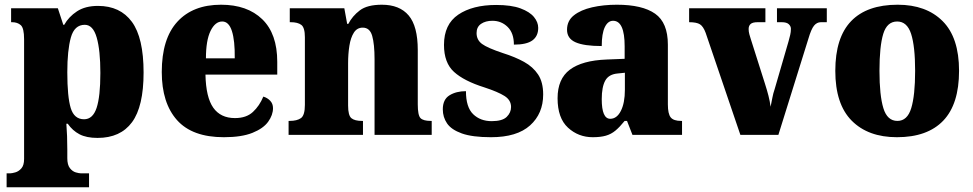

<svg xmlns="http://www.w3.org/2000/svg" viewBox="-20 -571 4120 813"><path d="M8 222V163H23Q30 163 44.5 159Q59 155 70.5 142Q82 129 82 102V-405Q82 -452 68 -464.5Q54 -477 31 -477H27V-536H225L248 -466H252Q271 -500 306 -523Q341 -546 395 -546Q489 -546 538.5 -478.5Q588 -411 588 -264Q588 -120 539 -53.5Q490 13 393 13Q346 13 316.5 -2.5Q287 -18 267 -47H261Q263 -22 264 5.5Q265 33 265 63V99Q265 127 276 141Q287 155 301 159Q315 163 323 163H357V222ZM336 -66Q373 -66 389 -114Q405 -162 405 -262Q405 -358 389.5 -412Q374 -466 339 -466Q295 -466 280 -412Q265 -358 265 -265Q265 -161 279.5 -113.5Q294 -66 336 -66Z M928 10Q794 10 729.5 -62.5Q665 -135 665 -266Q665 -407 731 -479Q797 -551 916 -551Q1027 -551 1090.5 -489.5Q1154 -428 1154 -309V-255H850Q852 -159 883 -115Q914 -71 975 -71Q1023 -71 1051 -97Q1079 -123 1095 -162Q1112 -157 1124 -144.5Q1136 -132 1136 -113Q1136 -84 1115.5 -55.5Q1095 -27 1049 -8.5Q1003 10 928 10ZM974 -324Q975 -399 962 -439.5Q949 -480 921 -480Q891 -480 871.5 -440Q852 -400 852 -324Z M1202 0V-59H1206Q1238 -59 1254.5 -71Q1271 -83 1271 -127V-413Q1271 -454 1256 -465.5Q1241 -477 1211 -477H1207V-536H1438L1450 -470H1455Q1472 -503 1503.5 -527Q1535 -551 1597 -551Q1672 -551 1710.5 -505.5Q1749 -460 1749 -359V-129Q1749 -83 1760.5 -71Q1772 -59 1804 -59H1808V0H1566V-320Q1566 -384 1556 -419Q1546 -454 1516 -454Q1492 -454 1478.5 -433Q1465 -412 1459.5 -377.5Q1454 -343 1454 -303V-124Q1454 -82 1468 -70.5Q1482 -59 1513 -59H1517V0Z M2059 10Q1980 10 1935.5 -6Q1891 -22 1873 -48.5Q1855 -75 1855 -108Q1855 -150 1883.5 -167.5Q1912 -185 1953 -185Q1953 -117 1983.5 -87.5Q2014 -58 2062 -58Q2107 -58 2125.5 -76Q2144 -94 2144 -118Q2144 -147 2116.5 -164.5Q2089 -182 2031 -201Q1945 -228 1902.5 -266.5Q1860 -305 1860 -381Q1860 -468 1920.5 -509Q1981 -550 2081 -550Q2145 -550 2184 -535.5Q2223 -521 2241 -499Q2259 -477 2259 -453Q2259 -418 2234.5 -400Q2210 -382 2156 -382Q2156 -431 2129.5 -457Q2103 -483 2065 -483Q2036 -483 2017 -470Q1998 -457 1998 -431Q1998 -402 2021 -385Q2044 -368 2110 -346Q2161 -330 2199 -309Q2237 -288 2258.5 -255.5Q2280 -223 2280 -171Q2280 -90 2224.5 -40Q2169 10 2059 10Z M2490 10Q2429 10 2385 -30.5Q2341 -71 2341 -155Q2341 -237 2393 -276Q2445 -315 2549 -319L2625 -322V-375Q2625 -483 2576 -483Q2554 -483 2541 -456Q2528 -429 2528 -376Q2453 -376 2417 -392Q2381 -408 2381 -445Q2381 -483 2410 -506Q2439 -529 2487 -540Q2535 -551 2592 -551Q2700 -551 2754 -513Q2808 -475 2808 -382V-129Q2808 -89 2820 -74Q2832 -59 2864 -59H2868V0H2658L2635 -59H2625Q2604 -33 2586 -18Q2568 -3 2545.5 3.5Q2523 10 2490 10ZM2564 -68Q2592 -68 2609 -101.5Q2626 -135 2626 -191V-263L2597 -260Q2558 -257 2543 -230Q2528 -203 2528 -151Q2528 -68 2564 -68Z M2968 -432Q2958 -459 2944 -468Q2930 -477 2898 -477V-536H3221V-477H3188Q3167 -477 3158.5 -469.5Q3150 -462 3150 -448Q3150 -437 3153 -426Q3156 -415 3159 -406L3219 -217Q3228 -189 3234 -165.5Q3240 -142 3243 -119Q3247 -138 3250.5 -157Q3254 -176 3260 -193L3319 -396Q3323 -411 3326 -423Q3329 -435 3329 -449Q3329 -460 3320 -468.5Q3311 -477 3290 -477H3270V-536H3481V-477H3456Q3439 -477 3427 -462.5Q3415 -448 3403 -407L3276 0H3115Z M3778 10Q3656 10 3586.5 -60Q3517 -130 3517 -271Q3517 -412 3584 -481.5Q3651 -551 3781 -551Q3902 -551 3971.5 -481.5Q4041 -412 4041 -271Q4041 -130 3974 -60Q3907 10 3778 10ZM3780 -59Q3822 -59 3838.5 -113Q3855 -167 3855 -271Q3855 -375 3838 -427.5Q3821 -480 3779 -480Q3736 -480 3720 -427.5Q3704 -375 3704 -271Q3704 -167 3720.5 -113Q3737 -59 3780 -59Z"/></svg>

Font: Noto Serif Lao SemiCondensed Black
Style: Regular
Weight: 900
Width: 4
Designer: Monotype Design Team
Foundry: Monotype Imaging Inc.
Version: Version 2.003; ttfautohint (v1.8.4.7-5d5b)